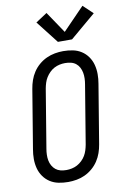

<svg xmlns="http://www.w3.org/2000/svg" viewBox="-105 -1043 728 1111"><g transform="rotate(-10 259.0 -487.0)"><path d="M204 8Q175 8 147.5 2.5Q120 -3 97.5 -17.5Q75 -32 59.5 -54Q44 -76 37 -102.5Q30 -129 30 -157.5Q30 -186 35 -214L92 -559Q96 -584 104.5 -608.5Q113 -633 127.5 -655Q142 -677 162.5 -694.5Q183 -712 207 -723Q231 -734 256 -738.5Q281 -743 305 -743Q334 -743 361.5 -737.5Q389 -732 411.5 -717.5Q434 -703 449.5 -681Q465 -659 472 -632.5Q479 -606 479 -577.5Q479 -549 474 -521L417 -176Q413 -151 404.5 -126.5Q396 -102 381.5 -80Q367 -58 346.5 -40.5Q326 -23 302.5 -12Q279 -1 253.5 3.5Q228 8 204 8ZM205 -62Q221 -62 237.5 -65.5Q254 -69 269 -77Q284 -85 297 -97.5Q310 -110 318.5 -124.5Q327 -139 332 -155Q337 -171 340 -187L397 -532Q400 -549 400.5 -566.5Q401 -584 398 -600Q395 -616 387.5 -630.5Q380 -645 367.5 -655Q355 -665 338.5 -669Q322 -673 304 -673Q288 -673 271.5 -669.5Q255 -666 240 -658Q225 -650 212.5 -637.5Q200 -625 191 -610.5Q182 -596 177 -580Q172 -564 169 -548L112 -203Q109 -186 108.5 -168.5Q108 -151 111 -135Q114 -119 122 -104.5Q130 -90 142.5 -80Q155 -70 171 -66Q187 -62 205 -62ZM285 -801 182 -933 249 -977 334 -851 461 -982 518 -928 368 -801Z"/></g></svg>

Font: Iosevka SS04 Oblique
Style: Regular
Weight: 400
Italic angle: -9°
Monospace: yes
Designer: Belleve Invis
Foundry: Belleve Invis
Version: Version 19.0.0; ttfautohint (v1.8.4)